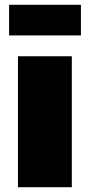

<svg xmlns="http://www.w3.org/2000/svg" viewBox="-20 -782 375 802"><path d="M55 -547H280V0H55ZM18 -762H318V-634H18Z"/></svg>

Font: Alexandria Black
Style: Regular
Weight: 900
Designer: Mohamed Gaber
Foundry: Kief Type Foundry
Version: Version 5.100